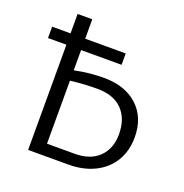

<svg xmlns="http://www.w3.org/2000/svg" viewBox="-120 -766 835 873"><g transform="rotate(20 297.5 -329.0)"><path d="M545 -219Q545 -154 515.5 -104.5Q486 -55 431 -27.5Q376 0 303 0H109V-509H20V-564H109V-658H180V-564H376V-509H180V-411Q251 -426 322 -426Q424 -426 484.5 -370.5Q545 -315 545 -219ZM473 -208Q473 -283 431 -326Q389 -369 310 -369Q249 -369 180 -361V-56H314Q389 -56 431 -97Q473 -138 473 -208Z"/></g></svg>

Font: Ysabeau Infant
Style: Regular
Weight: 400
Designer: Christian Thalmann (Catharsis Fonts)
Version: Version 0.003